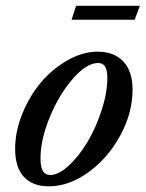

<svg xmlns="http://www.w3.org/2000/svg" viewBox="-20 -638 507 669"><path d="M229.5 -569.3 245.1 -617.7H467.3L449.2 -569.3ZM150.4 11.2Q93.3 11.2 63 -22Q32.7 -55.2 32.7 -119.1Q32.7 -180.2 58.1 -242.4Q83.5 -304.7 123.5 -351.8Q163.6 -398.9 216.3 -428.5Q269 -458 320.3 -458Q377.9 -458 409.9 -423.6Q441.9 -389.2 441.9 -325.7Q441.9 -245.1 399.4 -166.5Q356.9 -87.9 288.8 -38.3Q220.7 11.2 150.4 11.2ZM155.3 -28.3Q184.6 -28.3 220.2 -61.5Q255.9 -94.7 285.2 -144Q314.5 -193.4 334.2 -254.2Q354 -314.9 354 -365.7Q354 -393.6 346.2 -406Q338.4 -418.5 321.8 -418.5Q282.2 -418.5 234.6 -364.5Q187 -310.5 154.1 -231.4Q121.1 -152.3 121.1 -86.4Q121.1 -55.2 129.6 -41.7Q138.2 -28.3 155.3 -28.3Z"/></svg>

Font: Elstob 8pt Medium
Style: Italic
Weight: 500
Italic angle: -20°
Designer: Peter S. Baker
Version: Version 1.015